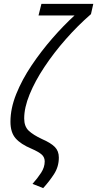

<svg xmlns="http://www.w3.org/2000/svg" viewBox="-20 -789 502 992"><path d="M203 183 148 161Q174 132 192.5 103.5Q211 75 211 45Q211 24 196 10Q181 -4 142 -21Q87 -44 60.5 -74.5Q34 -105 34 -160Q34 -229 64 -303.5Q94 -378 143.5 -451.5Q193 -525 251 -591.5Q309 -658 365 -709H179L194 -769H462L450 -716Q382 -657 320 -586.5Q258 -516 209.5 -443Q161 -370 133 -301.5Q105 -233 105 -177Q105 -136 128 -114Q151 -92 198 -70Q242 -51 263 -30Q284 -9 284 25Q284 72 259.5 110Q235 148 203 183Z"/></svg>

Font: Ubuntu Sans Condensed
Style: Italic
Weight: 400
Width: 3
Italic angle: -13.5°
Designer: Dalton Maag Ltd
Foundry: Dalton Maag Ltd
Version: Version 1.006; ttfautohint (v1.8.4.7-5d5b)